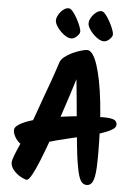

<svg xmlns="http://www.w3.org/2000/svg" viewBox="-62 -1008 754 1042"><g transform="rotate(5 315.5 -487.5)"><path d="M390 -744Q405 -744 419 -725Q433 -706 445 -670Q457 -634 467 -583.5Q477 -533 484 -470Q491 -407 494.5 -333Q498 -259 498 -177Q498 -113 493 -77.5Q488 -42 477.5 -28Q467 -14 450 -14Q437 -14 426 -23Q415 -32 406.5 -58.5Q398 -85 390 -136Q385 -167 379.5 -220.5Q374 -274 368 -337Q362 -400 356.5 -462Q351 -524 345.5 -575.5Q340 -627 336 -656L367 -651Q361 -634 348 -591Q335 -548 316 -489.5Q297 -431 275.5 -366.5Q254 -302 231.5 -239.5Q209 -177 188.5 -126Q168 -75 151 -44.5Q134 -14 124 -14Q113 -14 91 -26Q69 -38 51.5 -58Q34 -78 34 -100Q34 -113 45.5 -142.5Q57 -172 75 -211.5Q93 -251 112 -295.5Q131 -340 146 -384Q158 -419 174 -462.5Q190 -506 208 -556Q226 -606 244 -662Q249 -679 267.5 -694Q286 -709 310 -720Q334 -731 356 -737.5Q378 -744 390 -744ZM583 -353Q583 -338 560.5 -325Q538 -312 502 -300.5Q466 -289 424 -279Q382 -269 341.5 -259.5Q301 -250 270 -242Q230 -231 197.5 -220.5Q165 -210 140.5 -203Q116 -196 100 -196Q84 -196 68 -209Q52 -222 41.5 -241Q31 -260 31 -277Q31 -292 51.5 -306Q72 -320 108 -332.5Q144 -345 191 -355Q238 -365 291.5 -372.5Q345 -380 400.5 -384Q456 -388 508 -388Q546 -388 564.5 -381Q583 -374 583 -353ZM343 -841Q343 -828 327.5 -813.5Q312 -799 297 -799Q279 -799 258 -814.5Q237 -830 221.5 -851.5Q206 -873 206 -889Q206 -904 215.5 -920.5Q225 -937 239.5 -949Q254 -961 269 -961Q280 -961 292.5 -946Q305 -931 316.5 -910Q328 -889 335.5 -869.5Q343 -850 343 -841ZM521 -841Q521 -828 505.5 -813.5Q490 -799 475 -799Q457 -799 436 -814.5Q415 -830 399.5 -851.5Q384 -873 384 -889Q384 -904 393.5 -920.5Q403 -937 418 -949Q433 -961 447 -961Q458 -961 470.5 -946Q483 -931 494.5 -910Q506 -889 513.5 -869.5Q521 -850 521 -841Z"/></g></svg>

Font: Kalam Variable Light
Style: Regular
Weight: 300
Designer: Lipi Raval, Jonny Pinhorn
Foundry: Indian Type Foundry
Version: Version 3.000